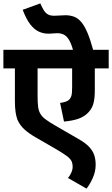

<svg xmlns="http://www.w3.org/2000/svg" viewBox="-20 -916 662 1134"><path d="M622 -512H540V-384Q540 -332 531 -302Q522 -272 499 -249Q477 -227 444 -215Q411 -203 358 -198L335 -308Q355 -311 368 -315.5Q381 -320 387 -326Q398 -337 402 -351.5Q406 -366 406 -401V-512H202V-349Q202 -311 205 -286.5Q208 -262 218 -244.5Q228 -227 248 -212Q268 -197 302 -177L442 -96Q483 -73 505 -50Q527 -27 536 -1.5Q545 24 545 57Q545 97 528 135Q511 173 491 198L381 135Q392 124 400.5 105Q409 86 409 70Q409 49 402 35Q395 21 374.5 5.5Q354 -10 313 -34L192 -104Q153 -126 125.5 -150.5Q98 -175 83 -209Q76 -228 72 -254Q68 -280 68 -322V-512H0V-622H622ZM413 -615Q401 -659 387 -681.5Q373 -704 356 -712Q339 -720 318 -720Q305 -720 293.5 -718.5Q282 -717 267 -717Q236 -717 209 -729.5Q182 -742 158.5 -772.5Q135 -803 114 -858L218 -896Q229 -871 239 -855Q249 -839 263 -831Q277 -823 300 -823Q320 -823 334.5 -824.5Q349 -826 366 -826Q394 -826 417 -817.5Q440 -809 459.5 -786.5Q479 -764 496.5 -722.5Q514 -681 532 -615Z"/></svg>

Font: Noto Sans Devanagari
Style: Regular
Weight: 400
Designer: Jelle Bosma - Monotype Design Team
Foundry: Monotype Imaging Inc.
Version: Version 2.003